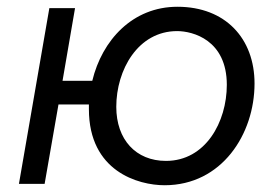

<svg xmlns="http://www.w3.org/2000/svg" viewBox="-20 -544 826 568"><path d="M467 4C636 4 733 -147 733 -297C733 -430 647 -524 505 -524C372 -524 282 -425 253 -305H165L202 -520H126L36 0H112L153 -235H243V-221C243 -37 389 4 467 4ZM471 -68C382 -68 324 -131 324 -228C324 -337 388 -452 504 -452C550 -452 651 -426 651 -293C651 -183 588 -68 471 -68Z"/></svg>

Font: Fixel Text 20240404
Style: Italic
Weight: 400
Width: 4
Italic angle: -10°
Designer: AlfaBravo + MacPaw
Foundry: Kyrylo Tkachov, Marchela Mozhyna, Serhii Makarenko, Maria Weinstein, Zakhar Kryvoshyya
Version: Version 1.211;Glyphs 3.2 (3225)